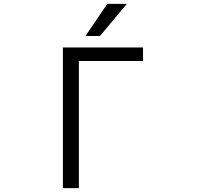

<svg xmlns="http://www.w3.org/2000/svg" viewBox="-20 -977 1040 997"><path d="M499 -790H423.8L537.1 -957H638.7ZM389.6 -660.2V0H306.6V-730.5H722.7V-660.2Z"/></svg>

Font: GenEi Gothic M SemiLight
Style: Regular
Weight: 350
Designer: o_tamon (Modified); [Source Han Sans]
Ryoko NISHIZUKA  (kana & ideographs); Paul D. Hunt (Latin, Greek & Cyrillic); Wenl
Version: Version 1.1a;Original Version 1.004